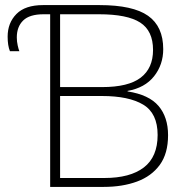

<svg xmlns="http://www.w3.org/2000/svg" viewBox="-20 -734 736 754"><path d="M177 0V-678H151Q96 -678 71 -653.5Q46 -629 46 -587Q46 -571 49.5 -555.5Q53 -540 56 -533H19Q10 -555 10 -590Q10 -644 44.5 -679Q79 -714 149 -714H371Q502 -714 561.5 -672Q621 -630 621 -541Q621 -480 585 -434.5Q549 -389 481 -377V-375Q565 -362 602.5 -318Q640 -274 640 -203Q640 -131 607.5 -86.5Q575 -42 518 -21Q461 0 387 0ZM381 -392Q484 -392 532.5 -429Q581 -466 581 -538Q581 -613 530.5 -645.5Q480 -678 369 -678H216V-392ZM390 -35Q491 -35 545 -76.5Q599 -118 599 -204Q599 -289 542.5 -323Q486 -357 380 -357H216V-35Z"/></svg>

Font: Noto Sans ExtraLight
Style: Regular
Weight: 200
Designer: Monotype Design Team
Foundry: Monotype Imaging Inc.
Version: Version 2.007